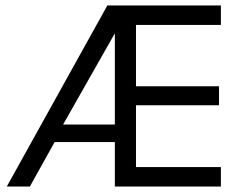

<svg xmlns="http://www.w3.org/2000/svg" viewBox="-20 -680 864 700"><path d="M371.3 -660H456.6L449.4 -162H179.1L88.9 0H4.8ZM210 -226H404.9V-561L403.3 -566.7ZM398.7 -660H785.3V-589.1H475.8V-365.6H778.5V-296.3H475.8V-70.9H785.3V0H398.7Z"/></svg>

Font: League Spartan Extralight
Style: Regular
Weight: 200
Foundry: The League of Moveable Type
Version: Version 2.300; ttfautohint (v1.8.3)